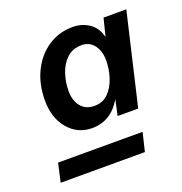

<svg xmlns="http://www.w3.org/2000/svg" viewBox="-95 -795 615 649"><g transform="rotate(-20 212.5 -470.5)"><path d="M180 -367Q128 -367 94.5 -406.5Q61 -446 61 -509Q61 -568 83.5 -613.5Q106 -659 145 -685Q184 -711 234 -711Q266 -711 292 -694Q318 -677 327 -641L343 -705H425L348 -376H274L286 -432Q248 -367 180 -367ZM213 -435Q243 -435 262.5 -454.5Q282 -474 292 -504.5Q302 -535 302 -567Q302 -600 285.5 -621.5Q269 -643 241 -643Q209 -643 188 -623.5Q167 -604 157 -573.5Q147 -543 147 -512Q147 -478 164 -456.5Q181 -435 213 -435ZM16 -230 31 -297H335L319 -230Z"/></g></svg>

Font: Prodigy Sans Medium
Style: Italic
Weight: 500
Italic angle: -13°
Designer: Wei Huang
Foundry: Wei Huang
Version: Version 1.003; ttfautohint (v1.8.3)